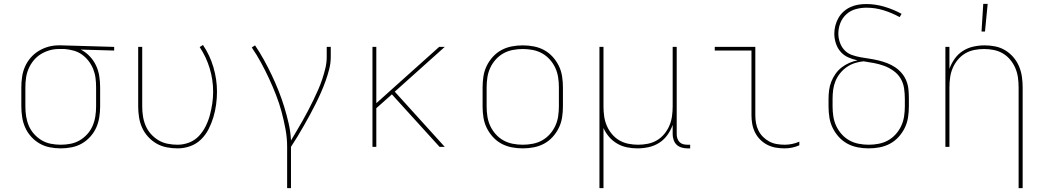

<svg xmlns="http://www.w3.org/2000/svg" viewBox="-20 -764 5440 999"><path d="M296 8Q268 8 239.5 2.5Q211 -3 186.5 -17Q162 -31 142.5 -52.5Q123 -74 111.5 -99.5Q100 -125 95.5 -153.5Q91 -182 91 -210V-310Q91 -337 95 -364.5Q99 -392 110 -417Q121 -442 139 -463Q157 -484 180.5 -498.5Q204 -513 230.5 -520.5Q257 -528 284 -528H300L574 -520V-501L400 -506Q426 -493 446.5 -471.5Q467 -450 479.5 -423.5Q492 -397 496.5 -368Q501 -339 501 -310V-210Q501 -182 496.5 -153.5Q492 -125 480.5 -99.5Q469 -74 449.5 -52.5Q430 -31 405.5 -17Q381 -3 352.5 2.5Q324 8 296 8ZM296 -11Q322 -11 347.5 -16Q373 -21 395 -34Q417 -47 434.5 -66.5Q452 -86 462 -109.5Q472 -133 476 -158.5Q480 -184 480 -210V-310Q480 -334 477 -358Q474 -382 465 -404.5Q456 -427 441 -446.5Q426 -466 406.5 -480Q387 -494 363.5 -500.5Q340 -507 316 -509H286Q261 -509 237 -502Q213 -495 192 -482Q171 -469 155 -449.5Q139 -430 129 -407Q119 -384 115.5 -359.5Q112 -335 112 -310V-210Q112 -184 116 -158.5Q120 -133 130 -109.5Q140 -86 157.5 -66.5Q175 -47 197 -34Q219 -21 244.5 -16Q270 -11 296 -11Z M904 8Q876 8 847.5 2.5Q819 -3 794.5 -17Q770 -31 750.5 -52.5Q731 -74 719.5 -99.5Q708 -125 703.5 -153.5Q699 -182 699 -210V-520H720V-210Q720 -184 724 -158.5Q728 -133 738 -109.5Q748 -86 765.5 -66.5Q783 -47 805 -34Q827 -21 852.5 -16Q878 -11 904 -11Q935 -11 964.5 -22.5Q994 -34 1015 -56.5Q1036 -79 1050 -107Q1064 -135 1072 -165Q1080 -195 1084.5 -225.5Q1089 -256 1089 -287Q1089 -349 1071 -408.5Q1053 -468 1019 -519L1036 -530Q1072 -477 1090.5 -414Q1109 -351 1109 -287Q1109 -254 1104.5 -220.5Q1100 -187 1090.5 -155Q1081 -123 1065.5 -92.5Q1050 -62 1026 -38.5Q1002 -15 970 -3.5Q938 8 904 8Z M1474 215V0Q1474 -46 1465.5 -92Q1457 -138 1445 -182.5Q1433 -227 1416 -270.5Q1399 -314 1379.5 -356Q1360 -398 1338 -438.5Q1316 -479 1290 -517L1307 -528Q1332 -491 1353.5 -452Q1375 -413 1394 -373Q1413 -333 1429.5 -291.5Q1446 -250 1459 -207.5Q1472 -165 1482 -121.5Q1492 -78 1494 -33Q1509 -59 1524.5 -84.5Q1540 -110 1554.5 -136Q1569 -162 1583 -188.5Q1597 -215 1610 -242Q1623 -269 1635 -296Q1647 -323 1656.5 -351.5Q1666 -380 1673 -409Q1680 -438 1680 -468V-520H1701V-468Q1701 -436 1693 -404.5Q1685 -373 1674 -342.5Q1663 -312 1650 -282.5Q1637 -253 1622.5 -224Q1608 -195 1592.5 -166.5Q1577 -138 1561 -110Q1545 -82 1528.5 -54.5Q1512 -27 1494 0V215Z M2267 0 2019 -273 1938 -201V0H1918V-520H1938V-227L2265 -520H2294L2034 -287L2294 0Z M2700 8Q2671 8 2642.5 2.5Q2614 -3 2589 -16.5Q2564 -30 2544.5 -51.5Q2525 -73 2512.5 -98.5Q2500 -124 2495.5 -152.5Q2491 -181 2491 -210V-310Q2491 -339 2495.5 -367.5Q2500 -396 2512.5 -421.5Q2525 -447 2544.5 -468.5Q2564 -490 2589 -503.5Q2614 -517 2642.5 -522.5Q2671 -528 2700 -528Q2729 -528 2757.5 -522.5Q2786 -517 2811 -503.5Q2836 -490 2855.5 -468.5Q2875 -447 2887.5 -421.5Q2900 -396 2904.5 -367.5Q2909 -339 2909 -310V-210Q2909 -181 2904.5 -152.5Q2900 -124 2887.5 -98.5Q2875 -73 2855.5 -51.5Q2836 -30 2811 -16.5Q2786 -3 2757.5 2.5Q2729 8 2700 8ZM2700 -11Q2726 -11 2752 -16Q2778 -21 2800.5 -33.5Q2823 -46 2840.5 -65.5Q2858 -85 2869 -108.5Q2880 -132 2884 -158Q2888 -184 2888 -210V-310Q2888 -336 2884 -362Q2880 -388 2869 -411.5Q2858 -435 2840.5 -454.5Q2823 -474 2800.5 -486.5Q2778 -499 2752 -504Q2726 -509 2700 -509Q2674 -509 2648 -504Q2622 -499 2599.5 -486.5Q2577 -474 2559.5 -454.5Q2542 -435 2531 -411.5Q2520 -388 2516 -362Q2512 -336 2512 -310V-210Q2512 -184 2516 -158Q2520 -132 2531 -108.5Q2542 -85 2559.5 -65.5Q2577 -46 2599.5 -33.5Q2622 -21 2648 -16Q2674 -11 2700 -11Z M3099 215V-520H3120V-210Q3120 -185 3123.5 -159.5Q3127 -134 3137 -110.5Q3147 -87 3163.5 -67Q3180 -47 3202 -34Q3224 -21 3249.5 -16Q3275 -11 3300 -11Q3325 -11 3350.5 -16Q3376 -21 3398 -34Q3420 -47 3436.5 -67Q3453 -87 3463 -110.5Q3473 -134 3476.5 -159.5Q3480 -185 3480 -210V-520H3501V-65Q3501 -54 3504.5 -43.5Q3508 -33 3515.5 -25Q3523 -17 3534 -14Q3545 -11 3556 -11H3571V8H3556Q3541 8 3526 3.5Q3511 -1 3500.5 -11Q3490 -21 3485 -36Q3480 -51 3480 -65V-114Q3470 -86 3452.5 -61.5Q3435 -37 3410 -21Q3385 -5 3355.5 1.5Q3326 8 3297 8Q3269 8 3242 2.5Q3215 -3 3191 -17Q3167 -31 3149 -52Q3131 -73 3120 -98V215Z M4063 8Q4039 8 4016 4Q3993 0 3972.5 -10.5Q3952 -21 3935.5 -37.5Q3919 -54 3908.5 -75Q3898 -96 3894 -119Q3890 -142 3890 -165V-501H3699V-520H3910V-165Q3910 -144 3913.5 -124Q3917 -104 3926 -85.5Q3935 -67 3950 -52Q3965 -37 3983 -27.5Q4001 -18 4021.5 -14.5Q4042 -11 4063 -11Q4082 -11 4101.5 -15Q4121 -19 4139 -27V-8Q4121 0 4101.5 4Q4082 8 4063 8Z M4500 8Q4471 8 4442.5 2.5Q4414 -3 4389 -16.5Q4364 -30 4344.5 -51.5Q4325 -73 4312.5 -98.5Q4300 -124 4295.5 -152.5Q4291 -181 4291 -210V-250Q4291 -273 4294 -295.5Q4297 -318 4305.5 -339.5Q4314 -361 4327.5 -380Q4341 -399 4359 -413Q4377 -427 4398.5 -436.5Q4420 -446 4442 -450Q4417 -455 4393.5 -465.5Q4370 -476 4353.5 -495Q4337 -514 4329 -539Q4321 -564 4321 -589Q4321 -610 4326.5 -631Q4332 -652 4342.5 -670.5Q4353 -689 4369 -703.5Q4385 -718 4404.5 -727Q4424 -736 4445 -739.5Q4466 -743 4487 -743Q4535 -743 4582 -729Q4629 -715 4671 -692L4661 -675Q4621 -697 4577.5 -710.5Q4534 -724 4488 -724Q4460 -724 4432.5 -716.5Q4405 -709 4384 -690Q4363 -671 4352.5 -644.5Q4342 -618 4342 -589Q4342 -566 4350 -543Q4358 -520 4374 -503Q4390 -486 4412.5 -478Q4435 -470 4458.5 -466Q4482 -462 4505 -458.5Q4528 -455 4551 -449.5Q4574 -444 4596 -435.5Q4618 -427 4637.5 -414Q4657 -401 4672.5 -382.5Q4688 -364 4696.5 -342Q4705 -320 4707 -296.5Q4709 -273 4709 -250V-210Q4709 -181 4704.5 -152.5Q4700 -124 4687.5 -98.5Q4675 -73 4655.5 -51.5Q4636 -30 4611 -16.5Q4586 -3 4557.5 2.5Q4529 8 4500 8ZM4500 -11Q4526 -11 4552 -16Q4578 -21 4600.5 -33.5Q4623 -46 4640.5 -65.5Q4658 -85 4669 -108.5Q4680 -132 4684 -158Q4688 -184 4688 -210V-250Q4688 -277 4684 -304.5Q4680 -332 4666 -355.5Q4652 -379 4629 -395.5Q4606 -412 4580 -421.5Q4554 -431 4527 -436Q4500 -441 4473 -445Q4450 -443 4427 -435.5Q4404 -428 4385 -414.5Q4366 -401 4351 -382.5Q4336 -364 4327 -342Q4318 -320 4315 -296.5Q4312 -273 4312 -250V-210Q4312 -184 4316 -158Q4320 -132 4331 -108.5Q4342 -85 4359.5 -65.5Q4377 -46 4399.5 -33.5Q4422 -21 4448 -16Q4474 -11 4500 -11Z M5280 215V-310Q5280 -335 5276.5 -360.5Q5273 -386 5263 -409.5Q5253 -433 5236.5 -453Q5220 -473 5198 -486Q5176 -499 5150.5 -504Q5125 -509 5100 -509Q5075 -509 5049.5 -504Q5024 -499 5002 -486Q4980 -473 4963.5 -453Q4947 -433 4937 -409.5Q4927 -386 4923.5 -360.5Q4920 -335 4920 -310V0H4899V-520H4920V-406Q4930 -434 4947.5 -458.5Q4965 -483 4990 -499Q5015 -515 5044.5 -521.5Q5074 -528 5103 -528Q5131 -528 5158.5 -522.5Q5186 -517 5210 -502.5Q5234 -488 5252.5 -466.5Q5271 -445 5282 -419Q5293 -393 5297 -365.5Q5301 -338 5301 -310V215ZM5087 -600 5096 -744H5119L5105 -600Z"/></svg>

Font: Iosevka Thin Extended
Style: Regular
Weight: 100
Width: 7
Monospace: yes
Designer: Belleve Invis
Foundry: Belleve Invis
Version: Version 32.5.0; ttfautohint (v1.8.4)